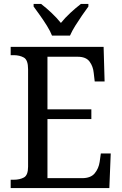

<svg xmlns="http://www.w3.org/2000/svg" viewBox="-20 -951 618 971"><path d="M34 0V-42H49Q80 -42 101 -53.5Q122 -65 122 -108V-601Q122 -648 100.5 -660Q79 -672 49 -672H34V-714H504L509 -539H459L454 -582Q451 -615 433 -639.5Q415 -664 373 -664H220V-398H442V-349H220V-50H395Q439 -50 459 -74.5Q479 -99 484 -132L490 -175H540L533 0ZM243 -771Q234 -794 217.5 -820.5Q201 -847 182.5 -873Q164 -899 150 -918V-931H188Q214 -911 240.5 -886Q267 -861 288 -835Q309 -861 336 -886Q363 -911 389 -931H427V-918Q413 -899 395 -873Q377 -847 360.5 -820.5Q344 -794 334 -771Z"/></svg>

Font: Noto Serif Myanmar SemCond
Style: Regular
Weight: 400
Width: 4
Designer: Ben Mitchell and the Monotype Design Team
Foundry: Monotype Imaging Inc.
Version: Version 2.106; ttfautohint (v1.8.4.7-5d5b)